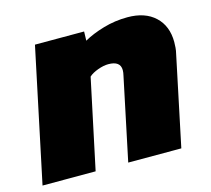

<svg xmlns="http://www.w3.org/2000/svg" viewBox="-100 -650 827 751"><g transform="rotate(-15 313.0 -275.0)"><path d="M-16 0 98 -540H297L296 -503Q329 -522 376.5 -536Q424 -550 475 -550Q546 -550 586.5 -512Q627 -474 627 -409Q627 -398 626 -386Q625 -374 622 -362L546 0H331L401 -333Q404 -345 404 -355Q404 -392 355 -392Q336 -392 312.5 -383.5Q289 -375 276 -363L199 0Z"/></g></svg>

Font: Kanit ExtraBold
Style: Italic
Weight: 800
Italic angle: -12°
Designer: Katatrad Team
Foundry: CadsonDemak
Version: Version 2.000; ttfautohint (v1.8.3)